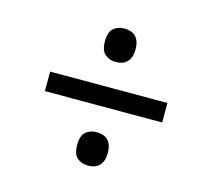

<svg xmlns="http://www.w3.org/2000/svg" viewBox="-80 -696 719 678"><g transform="rotate(15 279.5 -357.5)"><path d="M240.2 -546.9Q240.2 -581.1 256.1 -594.5Q272 -607.9 295.9 -607.9Q307.6 -607.9 317.9 -604.7Q328.1 -601.6 335.7 -594.5Q343.3 -587.4 347.7 -575.7Q352.1 -564 352.1 -546.9Q352.1 -529.8 347.7 -518.3Q343.3 -506.8 335.7 -499.5Q328.1 -492.2 317.9 -489Q307.6 -485.8 295.9 -485.8Q272 -485.8 256.1 -499.5Q240.2 -513.2 240.2 -546.9ZM240.2 -168Q240.2 -202.1 256.1 -215.6Q272 -229 295.9 -229Q307.6 -229 317.9 -225.8Q328.1 -222.7 335.7 -215.6Q343.3 -208.5 347.7 -196.8Q352.1 -185.1 352.1 -168Q352.1 -150.9 347.7 -139.4Q343.3 -127.9 335.7 -120.6Q328.1 -113.3 317.9 -110.1Q307.6 -106.9 295.9 -106.9Q272 -106.9 256.1 -120.6Q240.2 -134.3 240.2 -168ZM509.8 -321.8H81.1V-393.1H509.8Z"/></g></svg>

Font: Droid Serif
Style: Bold Italic
Weight: 700
Italic angle: -12°
Designer: Monotype Design team
Foundry: Monotype Imaging Inc.
Version: Version 1.03